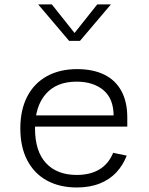

<svg xmlns="http://www.w3.org/2000/svg" viewBox="-20 -818 660 850"><path d="M321.5 -512Q391.5 -512 441.2 -487.8Q491 -463.5 517.2 -415.5Q543.5 -367.5 543.5 -298V-257.5H114.5V-307H511L483 -283V-304.5Q483 -381 438 -418.8Q393 -456.5 319 -456.5Q230.5 -456.5 182.8 -402Q135 -347.5 135 -250Q135 -148 183.8 -95.8Q232.5 -43.5 320 -43.5Q379 -43.5 419.8 -67.8Q460.5 -92 481 -141.5L541 -129Q524.5 -86.5 495.2 -55Q466 -23.5 422 -5.8Q378 12 320 12Q244.5 12 188.2 -18.5Q132 -49 101 -107.8Q70 -166.5 70 -250Q70 -331.5 100.5 -390.5Q131 -449.5 187.8 -480.8Q244.5 -512 321.5 -512ZM286 -637H334L471 -798.5H410.5L310 -672L209.5 -798.5H149Z"/></svg>

Font: Monaspace Neon Var ExtraLight
Style: Regular
Weight: 200
Designer: Riley Cran and the Lettermatic Team
Version: Version 1.200 (Monaspace Neon Var)